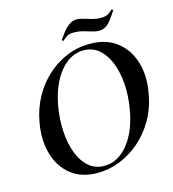

<svg xmlns="http://www.w3.org/2000/svg" viewBox="-115 -873 886 981"><g transform="rotate(-15 327.5 -382.5)"><path d="M281 12Q197 12 142 -31.5Q87 -75 65.5 -149Q44 -223 60 -313Q72 -383 104 -442Q136 -501 183.5 -544.5Q231 -588 289 -612Q347 -636 411 -636Q497 -636 553 -593Q609 -550 631.5 -477Q654 -404 637 -313Q624 -237 589 -177Q554 -117 505 -75Q456 -33 398.5 -10.5Q341 12 281 12ZM324 -14Q395 -14 449.5 -80.5Q504 -147 523 -260Q535 -329 530.5 -392Q526 -455 506.5 -504.5Q487 -554 453 -583Q419 -612 372 -612Q301 -612 247 -546Q193 -480 173 -366Q162 -299 166 -236Q170 -173 189 -123Q208 -73 242 -43.5Q276 -14 324 -14ZM287 -686Q286 -684 282.5 -687Q279 -690 280 -693Q290 -708 304.5 -727Q319 -746 338 -760Q357 -774 380 -774Q394 -774 413.5 -768Q433 -762 456 -755.5Q479 -749 500 -749Q523 -749 536 -755Q549 -761 564 -776Q566 -778 569.5 -774.5Q573 -771 571 -769Q540 -720 521 -704Q502 -688 476 -688Q458 -688 437.5 -694.5Q417 -701 395 -707Q373 -713 351 -713Q323 -713 312.5 -706Q302 -699 287 -686Z"/></g></svg>

Font: Cormorant Infant Light
Style: Italic
Weight: 300
Italic angle: -10°
Designer: Christian Thalmann (Catharsis Fonts)
Foundry: Catharsis Fonts
Version: Version 4.001